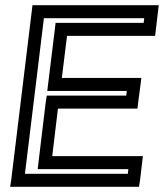

<svg xmlns="http://www.w3.org/2000/svg" viewBox="-20 -694 631 739"><path d="M519 0 527 -68 530 -93H505H181L203 -276H484H509L512 -301L521 -369L524 -394H499H218L238 -556H552H577L580 -581L588 -649L591 -674H566H130H105L102 -649L23 0L19 25H44H490H515L519 0ZM472 -25H76L149 -624H535L533 -606H219H194L191 -581L165 -369L162 -344H187H468L466 -326H185H160L156 -301L128 -68L125 -43H150H474L472 -25Z"/></svg>

Font: Gamestation Display Outline
Style: Italic
Weight: 400
Designer: Jonas Hecksher
Foundry: Jonas Hecksher, Playtypeª, e-types AS
Version: Version 1.003